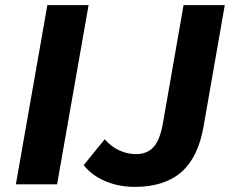

<svg xmlns="http://www.w3.org/2000/svg" viewBox="-20 -720 898 750"><path d="M165 -700H326L203 0H42ZM307 -75 389 -176Q413 -148 445 -133Q477 -118 511 -118Q556 -118 581 -147Q606 -176 617 -242L697 -700H858L775 -225Q754 -105 688 -47.5Q622 10 506 10Q444 10 391 -12.5Q338 -35 307 -75Z"/></svg>

Font: Sarabun ExtraBold
Style: Italic
Weight: 800
Italic angle: -10°
Designer: Suppakit Chalermlarp | Katatrad Co.,Ltd.
Foundry: Cadson Demak Co.,Ltd.
Version: Version 1.000; ttfautohint (v1.6)